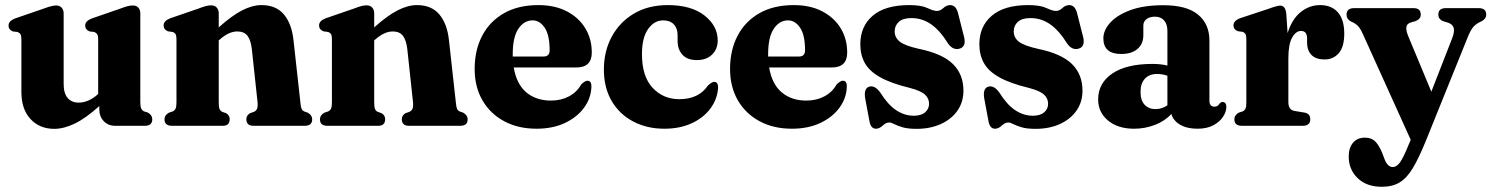

<svg xmlns="http://www.w3.org/2000/svg" viewBox="-20 -494 5856 754"><path d="M64 -133V-339.5Q64 -354 60.2 -359.8Q56.5 -365.5 48.5 -368.5L30.5 -370.5Q13.5 -377.5 13.5 -393.5Q13.5 -411.5 39 -421.5L149.5 -459.5Q184 -472.5 200 -472.5Q214.5 -472.5 222.2 -463.8Q230 -455 230 -441.5V-164Q230 -127.5 245.8 -109.2Q261.5 -91 289 -91Q307.5 -91 326.5 -99Q345.5 -107 364.5 -124L365.5 -125V-339.5Q365.5 -354 361.5 -359.8Q357.5 -365.5 350 -368.5L332 -370.5Q314.5 -377.5 314.5 -393.5Q314.5 -411.5 340.5 -421.5L450.5 -459.5Q469 -466.5 480 -469.5Q491 -472.5 502 -472.5Q516 -472.5 523.5 -463.8Q531 -455 531 -441.5V-92.5Q531 -75 534.8 -67.5Q538.5 -60 546 -56.5L560.5 -52Q578 -42 578 -25.5Q578 0 549 0H432Q405 0 387.5 -18.2Q370 -36.5 370 -64.5V-77.5Q316 -29 273.2 -8.5Q230.5 12 193 12Q135.5 12 99.8 -26.5Q64 -65 64 -133Z M839 -442V-386.5Q891 -433 931.2 -453.5Q971.5 -474 1007 -474Q1064 -474 1094.8 -437.5Q1125.5 -401 1132.5 -337L1159.5 -93Q1161 -75 1164 -67.5Q1167 -60 1174.5 -56.5L1188.5 -51.5Q1206 -41.5 1206 -25.5Q1206 0 1177 0H975Q947.5 0 947.5 -26Q947.5 -41 962 -49.5L976.5 -54.5Q985 -58 989 -66Q993 -74 991.5 -92L969 -301Q965 -336 952 -353.2Q939 -370.5 912 -370.5Q878 -370.5 841.5 -337.5L839 -335.5V-92.5Q839 -74 842.2 -66Q845.5 -58 853.5 -54.5L868 -49.5Q882 -41 882 -26Q882 0 855 0H655Q626 0 626 -25.5Q626 -42 643.5 -51.5L658.5 -56.5Q666 -60 669.5 -67.5Q673 -75 673 -92.5V-340Q673 -354.5 669.2 -360.2Q665.5 -366 657.5 -368.5L639.5 -371Q622.5 -378 622.5 -394Q622.5 -412 648 -422L758.5 -460Q776.5 -467 787.8 -470Q799 -473 809.5 -473Q823.5 -473 831.2 -464.2Q839 -455.5 839 -442Z M1449.5 -442V-386.5Q1501.5 -433 1541.8 -453.5Q1582 -474 1617.5 -474Q1674.5 -474 1705.2 -437.5Q1736 -401 1743 -337L1770 -93Q1771.5 -75 1774.5 -67.5Q1777.5 -60 1785 -56.5L1799 -51.5Q1816.5 -41.5 1816.5 -25.5Q1816.5 0 1787.5 0H1585.5Q1558 0 1558 -26Q1558 -41 1572.5 -49.5L1587 -54.5Q1595.5 -58 1599.5 -66Q1603.5 -74 1602 -92L1579.5 -301Q1575.5 -336 1562.5 -353.2Q1549.5 -370.5 1522.5 -370.5Q1488.5 -370.5 1452 -337.5L1449.5 -335.5V-92.5Q1449.5 -74 1452.8 -66Q1456 -58 1464 -54.5L1478.5 -49.5Q1492.5 -41 1492.5 -26Q1492.5 0 1465.5 0H1265.5Q1236.5 0 1236.5 -25.5Q1236.5 -42 1254 -51.5L1269 -56.5Q1276.5 -60 1280 -67.5Q1283.5 -75 1283.5 -92.5V-340Q1283.5 -354.5 1279.8 -360.2Q1276 -366 1268 -368.5L1250 -371Q1233 -378 1233 -394Q1233 -412 1258.5 -422L1369 -460Q1387 -467 1398.2 -470Q1409.5 -473 1420 -473Q1434 -473 1441.8 -464.2Q1449.5 -455.5 1449.5 -442Z M2304 -287.5Q2304 -229 2243 -229H1997.5Q2008.5 -163.5 2047 -131.2Q2085.5 -99 2143.5 -99Q2183.5 -99 2214.8 -115.8Q2246 -132.5 2262.5 -162.5Q2278 -177.5 2287.5 -177Q2303 -176.5 2302.5 -154Q2301.5 -109.5 2274.2 -71.8Q2247 -34 2198.8 -11.2Q2150.5 11.5 2087 11.5Q2014.5 11.5 1959.8 -18Q1905 -47.5 1874.5 -100.2Q1844 -153 1844 -223Q1844 -297 1873.5 -353.5Q1903 -410 1959 -442Q2015 -474 2094 -474Q2159.5 -474 2206.5 -449.2Q2253.5 -424.5 2278.8 -382.5Q2304 -340.5 2304 -287.5ZM1993.5 -280Q1993.5 -275.5 1993.5 -272H2114Q2138.5 -272 2138.5 -296Q2138.5 -356.5 2119 -385.2Q2099.5 -414 2071.5 -414Q2038 -414 2015.8 -381.2Q1993.5 -348.5 1993.5 -280Z M2798.5 -335Q2798.5 -301 2776.2 -279.5Q2754 -258 2716.5 -258Q2679.5 -258 2660.2 -278.8Q2641 -299.5 2641 -333.5V-355.5Q2641 -383 2626 -398.5Q2611 -414 2584.5 -414Q2549 -414 2525 -379.8Q2501 -345.5 2501 -281.5Q2501 -194 2542.8 -149.2Q2584.5 -104.5 2647.5 -104.5Q2724 -104.5 2760 -158Q2776 -173 2785 -172.5Q2800.5 -172 2800 -149Q2797 -104.5 2770 -68Q2743 -31.5 2696.5 -10Q2650 11.5 2589 11.5Q2520.5 11.5 2466.8 -16.8Q2413 -45 2382.2 -97.2Q2351.5 -149.5 2351.5 -221Q2351.5 -293 2382.5 -350.2Q2413.5 -407.5 2469.8 -440.8Q2526 -474 2602.5 -474Q2694.5 -474 2746.5 -433.2Q2798.5 -392.5 2798.5 -335Z M3307 -287.5Q3307 -229 3246 -229H3000.5Q3011.5 -163.5 3050 -131.2Q3088.5 -99 3146.5 -99Q3186.5 -99 3217.8 -115.8Q3249 -132.5 3265.5 -162.5Q3281 -177.5 3290.5 -177Q3306 -176.5 3305.5 -154Q3304.5 -109.5 3277.2 -71.8Q3250 -34 3201.8 -11.2Q3153.5 11.5 3090 11.5Q3017.5 11.5 2962.8 -18Q2908 -47.5 2877.5 -100.2Q2847 -153 2847 -223Q2847 -297 2876.5 -353.5Q2906 -410 2962 -442Q3018 -474 3097 -474Q3162.5 -474 3209.5 -449.2Q3256.5 -424.5 3281.8 -382.5Q3307 -340.5 3307 -287.5ZM2996.5 -280Q2996.5 -275.5 2996.5 -272H3117Q3141.5 -272 3141.5 -296Q3141.5 -356.5 3122 -385.2Q3102.5 -414 3074.5 -414Q3041 -414 3018.8 -381.2Q2996.5 -348.5 2996.5 -280Z M3568.5 -39.5Q3598 -39.5 3613.2 -53Q3628.5 -66.5 3628.5 -86.5Q3628.5 -107 3613 -122Q3597.5 -137 3554 -148.5Q3479.5 -166.5 3436.8 -190.5Q3394 -214.5 3376.2 -246.5Q3358.5 -278.5 3358.5 -320Q3358.5 -390.5 3407.2 -432.2Q3456 -474 3550.5 -474Q3597.5 -474 3621.8 -462.5Q3646 -451 3659.5 -451Q3672.5 -451 3684.8 -462.5Q3697 -474 3711.5 -474Q3721 -474 3728.5 -468Q3736 -462 3741.5 -445.5L3763.5 -358.5Q3777.5 -314 3751.5 -304Q3724.5 -294 3704 -322Q3670.5 -375.5 3635.8 -399.2Q3601 -423 3559 -423Q3526 -423 3509.8 -408.2Q3493.5 -393.5 3493.5 -370.5Q3493.5 -347 3512.8 -331Q3532 -315 3587.5 -302.5Q3680.5 -283.5 3722 -242.8Q3763.5 -202 3763.5 -138Q3763.5 -93 3739.8 -59.2Q3716 -25.5 3674.5 -6.8Q3633 12 3579.5 12Q3545 12 3524.2 5.8Q3503.5 -0.5 3491.5 -6.8Q3479.5 -13 3472.5 -13Q3459.5 -13 3446.5 -0.8Q3433.5 11.5 3420 11.5Q3400 11.5 3394.5 -17.5L3378.5 -103Q3370 -146 3393 -153.5Q3415.5 -160.5 3437 -130.5Q3467.5 -82 3500 -60.8Q3532.5 -39.5 3568.5 -39.5Z M4036 -39.5Q4065.5 -39.5 4080.8 -53Q4096 -66.5 4096 -86.5Q4096 -107 4080.5 -122Q4065 -137 4021.5 -148.5Q3947 -166.5 3904.2 -190.5Q3861.5 -214.5 3843.8 -246.5Q3826 -278.5 3826 -320Q3826 -390.5 3874.8 -432.2Q3923.5 -474 4018 -474Q4065 -474 4089.2 -462.5Q4113.5 -451 4127 -451Q4140 -451 4152.2 -462.5Q4164.5 -474 4179 -474Q4188.5 -474 4196 -468Q4203.5 -462 4209 -445.5L4231 -358.5Q4245 -314 4219 -304Q4192 -294 4171.5 -322Q4138 -375.5 4103.2 -399.2Q4068.5 -423 4026.5 -423Q3993.5 -423 3977.2 -408.2Q3961 -393.5 3961 -370.5Q3961 -347 3980.2 -331Q3999.5 -315 4055 -302.5Q4148 -283.5 4189.5 -242.8Q4231 -202 4231 -138Q4231 -93 4207.2 -59.2Q4183.5 -25.5 4142 -6.8Q4100.5 12 4047 12Q4012.5 12 3991.8 5.8Q3971 -0.5 3959 -6.8Q3947 -13 3940 -13Q3927 -13 3914 -0.8Q3901 11.5 3887.5 11.5Q3867.5 11.5 3862 -17.5L3846 -103Q3837.5 -146 3860.5 -153.5Q3883 -160.5 3904.5 -130.5Q3935 -82 3967.5 -60.8Q4000 -39.5 4036 -39.5Z M4292.5 -103.5Q4292.5 -167.5 4348 -205.2Q4403.5 -243 4506 -243Q4539 -243 4564.5 -236.5V-373Q4564.5 -399 4551.5 -413.8Q4538.5 -428.5 4515.5 -428.5Q4494.5 -428.5 4482.2 -418.8Q4470 -409 4470 -394V-356Q4470 -321.5 4447 -301.8Q4424 -282 4383 -282Q4313 -282 4313 -343.5Q4313 -374.5 4339.2 -404.2Q4365.5 -434 4418 -453.8Q4470.5 -473.5 4548.5 -473.5Q4640.5 -473.5 4685 -436.5Q4729.5 -399.5 4729.5 -335V-99Q4729.5 -75 4749.5 -75Q4762.5 -75 4770 -88Q4775 -93.5 4780.5 -93.5Q4796 -93.5 4796 -73.5Q4796 -55.5 4783 -35.5Q4770 -15.5 4744.8 -2Q4719.5 11.5 4682.5 11.5Q4641.5 11.5 4614.5 -4.2Q4587.5 -20 4580 -46.5Q4554.5 -18.5 4515.5 -3.5Q4476.5 11.5 4433.5 11.5Q4370 11.5 4331.2 -20.8Q4292.5 -53 4292.5 -103.5ZM4459 -133Q4459 -99.5 4475.2 -82.5Q4491.5 -65.5 4517.5 -65.5Q4543 -65.5 4564.5 -80.5V-196.5Q4545.5 -203.5 4523.5 -203.5Q4493.5 -203.5 4476.2 -185Q4459 -166.5 4459 -133Z M5031.5 -438.5 5036.5 -364Q5054 -419.5 5088.2 -446.8Q5122.5 -474 5164 -474Q5209 -474 5234 -445.5Q5259 -417 5259 -362Q5259 -310 5237.5 -285.2Q5216 -260.5 5182 -260.5Q5148 -260.5 5130.8 -277.8Q5113.5 -295 5113 -325.5V-344.5Q5112.5 -372.5 5089 -372.5Q5069 -372.5 5054.2 -346.2Q5039.5 -320 5039.5 -265V-93.5Q5039.5 -62.5 5063 -58.5L5102 -52Q5125.5 -48.5 5125.5 -25.5Q5125.5 0 5095.5 0H4857Q4827.5 0 4827.5 -25.5Q4827.5 -42 4845.5 -52L4860 -56.5Q4867.5 -60 4871 -67.2Q4874.5 -74.5 4874.5 -92V-340Q4874.5 -354.5 4870.8 -360.5Q4867 -366.5 4859.5 -369L4841 -371.5Q4824 -378.5 4824 -394Q4824 -412.5 4850 -422.5L4960.5 -459Q4995.5 -472 5007.5 -472Q5017.5 -472 5023.5 -464.5Q5029.5 -457 5031.5 -438.5Z M5512 74 5520 55 5332 -360.5Q5322 -383 5311.8 -393Q5301.5 -403 5285.5 -409.5Q5268 -419 5268 -435.5Q5268 -462 5297 -462H5531.5Q5559.5 -462 5559.5 -436.5Q5559.5 -419 5538.5 -411L5521 -406Q5505.5 -401.5 5503 -388.2Q5500.5 -375 5511.5 -349L5601 -134L5682.5 -343Q5693 -370 5688.8 -384.5Q5684.5 -399 5666.5 -405L5648.5 -410.5Q5628.5 -418 5628.5 -436.5Q5628.5 -462 5657.5 -462H5787.5Q5816.5 -462 5816.5 -436.5Q5816.5 -420.5 5798.5 -410.5Q5779 -402.5 5767.2 -389.8Q5755.5 -377 5743.5 -347L5579.5 59Q5552 126.5 5528.5 165.8Q5505 205 5476.8 222.2Q5448.5 239.5 5406.5 239.5Q5346.5 239.5 5311.5 205.5Q5276.5 171.5 5276.5 120.5Q5276.5 86.5 5293.5 66.5Q5310.5 46.5 5340 46.5Q5366 46.5 5380.8 61.5Q5395.5 76.5 5407.5 105.5L5416 127.5Q5428 162 5449.5 162Q5465 162 5478.5 142.8Q5492 123.5 5512 74Z"/></svg>

Font: Fraunces 72pt Soft
Style: Bold
Weight: 700
Version: Version 1.000;[b76b70a41]